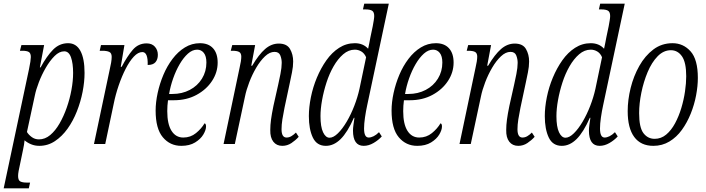

<svg xmlns="http://www.w3.org/2000/svg" viewBox="-44 -780 3825 1040"><path d="M113 -405Q118 -428 120.5 -445.5Q123 -463 123 -471Q123 -492 112 -498.5Q101 -505 78 -505H64L72 -536H195L172 -415H176Q209 -476 243.5 -511Q278 -546 325 -546Q369 -546 391.5 -504.5Q414 -463 414 -385Q414 -337 403.5 -283Q393 -229 372.5 -177Q352 -125 322 -83Q292 -41 253.5 -15.5Q215 10 169 10Q145 10 124.5 1.5Q104 -7 89 -20Q88 -10 86 4Q84 18 81 30L64 112Q60 129 57 145.5Q54 162 54 173Q54 196 65.5 202.5Q77 209 101 209H119L112 240H-24ZM167 -25Q200 -25 228 -48.5Q256 -72 278.5 -111Q301 -150 317.5 -197Q334 -244 343 -293Q352 -342 352 -385Q352 -437 340.5 -469.5Q329 -502 304 -502Q277 -502 251.5 -476.5Q226 -451 204 -413Q182 -375 166.5 -334.5Q151 -294 145 -264L102 -65Q111 -50 128 -37.5Q145 -25 167 -25Z M550 -402Q555 -423 558 -441Q561 -459 561 -472Q561 -493 547.5 -499Q534 -505 511 -505H496L503 -536H630L610 -418H615Q645 -475 675 -510Q705 -545 750 -545Q779 -545 795 -527Q811 -509 811 -483Q811 -458 798 -443Q785 -428 756 -428Q758 -498 727 -498Q704 -498 681 -473.5Q658 -449 637 -408Q616 -367 599 -317.5Q582 -268 572 -218L526 0H465Z M938 10Q877 10 838 -36.5Q799 -83 799 -181Q799 -226 810 -276.5Q821 -327 841 -374.5Q861 -422 890.5 -461Q920 -500 957.5 -523Q995 -546 1039 -546Q1085 -546 1110 -518.5Q1135 -491 1135 -441Q1135 -388 1104.5 -341.5Q1074 -295 1020.5 -266Q967 -237 898 -237H866Q864 -225 863 -207.5Q862 -190 862 -178Q862 -108 885 -71.5Q908 -35 949 -35Q988 -35 1017.5 -59Q1047 -83 1064 -112Q1072 -110 1072 -95Q1072 -76 1057.5 -51.5Q1043 -27 1013 -8.5Q983 10 938 10ZM890 -271Q942 -271 984 -293Q1026 -315 1050 -354Q1074 -393 1074 -441Q1074 -476 1060 -493.5Q1046 -511 1024 -511Q998 -511 974 -489.5Q950 -468 929.5 -433Q909 -398 894 -355.5Q879 -313 872 -271Z M1485 10Q1454 10 1436.5 -12.5Q1419 -35 1420 -76Q1420 -102 1424 -132Q1428 -162 1437 -206L1463 -322Q1468 -344 1475 -379Q1482 -414 1482 -440Q1482 -460 1474.5 -479.5Q1467 -499 1443 -499Q1417 -499 1391.5 -475Q1366 -451 1344 -413.5Q1322 -376 1306 -334Q1290 -292 1283 -257L1228 0H1167L1254 -414Q1258 -430 1260.5 -446.5Q1263 -463 1263 -473Q1263 -492 1251.5 -498.5Q1240 -505 1215 -505H1206L1214 -536H1338L1317 -424H1322Q1358 -485 1392 -514.5Q1426 -544 1466 -544Q1510 -544 1527 -514.5Q1544 -485 1544 -447Q1544 -419 1537.5 -387.5Q1531 -356 1526 -332L1497 -196Q1490 -162 1485.5 -133Q1481 -104 1481 -80Q1481 -35 1508 -35Q1522 -35 1534.5 -42.5Q1547 -50 1559 -62L1574 -39Q1557 -20 1534.5 -5Q1512 10 1485 10Z M1721 10Q1672 10 1650.5 -35Q1629 -80 1629 -151Q1629 -199 1640 -253.5Q1651 -308 1672.5 -359.5Q1694 -411 1724 -453.5Q1754 -496 1793 -521Q1832 -546 1878 -546Q1923 -546 1950 -516Q1953 -530 1956.5 -547Q1960 -564 1962 -576L1975 -638Q1978 -654 1980.5 -669.5Q1983 -685 1983 -693Q1983 -715 1971.5 -722Q1960 -729 1936 -729H1922L1929 -760H2062L1945 -210Q1938 -178 1933 -143.5Q1928 -109 1928 -84Q1928 -35 1953 -35Q1965 -35 1979.5 -42Q1994 -49 2009 -64L2024 -41Q2006 -21 1979.5 -5.5Q1953 10 1926 10Q1868 10 1868 -73Q1868 -85 1870.5 -103.5Q1873 -122 1876 -142H1873Q1838 -63 1801 -26.5Q1764 10 1721 10ZM1741 -34Q1762 -34 1786.5 -58Q1811 -82 1834 -121Q1857 -160 1875 -206.5Q1893 -253 1903 -298L1939 -470Q1930 -491 1913.5 -501Q1897 -511 1878 -511Q1844 -511 1815 -486Q1786 -461 1763 -421Q1740 -381 1724.5 -333Q1709 -285 1700.5 -237.5Q1692 -190 1692 -151Q1692 -93 1706 -63.5Q1720 -34 1741 -34Z M2216 10Q2155 10 2116 -36.5Q2077 -83 2077 -181Q2077 -226 2088 -276.5Q2099 -327 2119 -374.5Q2139 -422 2168.5 -461Q2198 -500 2235.5 -523Q2273 -546 2317 -546Q2363 -546 2388 -518.5Q2413 -491 2413 -441Q2413 -388 2382.5 -341.5Q2352 -295 2298.5 -266Q2245 -237 2176 -237H2144Q2142 -225 2141 -207.5Q2140 -190 2140 -178Q2140 -108 2163 -71.5Q2186 -35 2227 -35Q2266 -35 2295.5 -59Q2325 -83 2342 -112Q2350 -110 2350 -95Q2350 -76 2335.5 -51.5Q2321 -27 2291 -8.5Q2261 10 2216 10ZM2168 -271Q2220 -271 2262 -293Q2304 -315 2328 -354Q2352 -393 2352 -441Q2352 -476 2338 -493.5Q2324 -511 2302 -511Q2276 -511 2252 -489.5Q2228 -468 2207.5 -433Q2187 -398 2172 -355.5Q2157 -313 2150 -271Z M2763 10Q2732 10 2714.5 -12.5Q2697 -35 2698 -76Q2698 -102 2702 -132Q2706 -162 2715 -206L2741 -322Q2746 -344 2753 -379Q2760 -414 2760 -440Q2760 -460 2752.5 -479.5Q2745 -499 2721 -499Q2695 -499 2669.5 -475Q2644 -451 2622 -413.5Q2600 -376 2584 -334Q2568 -292 2561 -257L2506 0H2445L2532 -414Q2536 -430 2538.5 -446.5Q2541 -463 2541 -473Q2541 -492 2529.5 -498.5Q2518 -505 2493 -505H2484L2492 -536H2616L2595 -424H2600Q2636 -485 2670 -514.5Q2704 -544 2744 -544Q2788 -544 2805 -514.5Q2822 -485 2822 -447Q2822 -419 2815.5 -387.5Q2809 -356 2804 -332L2775 -196Q2768 -162 2763.5 -133Q2759 -104 2759 -80Q2759 -35 2786 -35Q2800 -35 2812.5 -42.5Q2825 -50 2837 -62L2852 -39Q2835 -20 2812.5 -5Q2790 10 2763 10Z M2999 10Q2950 10 2928.5 -35Q2907 -80 2907 -151Q2907 -199 2918 -253.5Q2929 -308 2950.5 -359.5Q2972 -411 3002 -453.5Q3032 -496 3071 -521Q3110 -546 3156 -546Q3201 -546 3228 -516Q3231 -530 3234.5 -547Q3238 -564 3240 -576L3253 -638Q3256 -654 3258.5 -669.5Q3261 -685 3261 -693Q3261 -715 3249.5 -722Q3238 -729 3214 -729H3200L3207 -760H3340L3223 -210Q3216 -178 3211 -143.5Q3206 -109 3206 -84Q3206 -35 3231 -35Q3243 -35 3257.5 -42Q3272 -49 3287 -64L3302 -41Q3284 -21 3257.5 -5.5Q3231 10 3204 10Q3146 10 3146 -73Q3146 -85 3148.5 -103.5Q3151 -122 3154 -142H3151Q3116 -63 3079 -26.5Q3042 10 2999 10ZM3019 -34Q3040 -34 3064.5 -58Q3089 -82 3112 -121Q3135 -160 3153 -206.5Q3171 -253 3181 -298L3217 -470Q3208 -491 3191.5 -501Q3175 -511 3156 -511Q3122 -511 3093 -486Q3064 -461 3041 -421Q3018 -381 3002.5 -333Q2987 -285 2978.5 -237.5Q2970 -190 2970 -151Q2970 -93 2984 -63.5Q2998 -34 3019 -34Z M3495 10Q3427 10 3391.5 -38Q3356 -86 3356 -178Q3356 -239 3372 -303.5Q3388 -368 3419 -423Q3450 -478 3495 -512Q3540 -546 3599 -546Q3657 -546 3696.5 -502Q3736 -458 3736 -358Q3736 -314 3726.5 -263.5Q3717 -213 3697.5 -164.5Q3678 -116 3649.5 -76.5Q3621 -37 3582 -13.5Q3543 10 3495 10ZM3502 -28Q3537 -28 3564.5 -51Q3592 -74 3612.5 -112Q3633 -150 3646.5 -195Q3660 -240 3666.5 -285Q3673 -330 3673 -367Q3673 -442 3650 -475Q3627 -508 3590 -508Q3550 -508 3518 -475Q3486 -442 3464 -389.5Q3442 -337 3430 -278Q3418 -219 3418 -167Q3418 -89 3441.5 -58.5Q3465 -28 3502 -28Z"/></svg>

Font: Noto Serif ExtraCondensed Light
Style: Italic
Weight: 300
Width: 2
Italic angle: -12°
Designer: Monotype Design Team
Foundry: Monotype Imaging Inc.
Version: Version 2.014; ttfautohint (v1.8.4.7-5d5b)